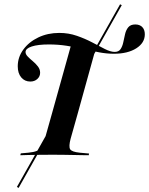

<svg xmlns="http://www.w3.org/2000/svg" viewBox="-20 -739 709 914"><path d="M68.5 155.6 60.5 150.8 551.6 -718.5 559.7 -714.5ZM228.2 -201.6 323.4 -542.7 435.5 -507.3 350.8 -201.6ZM231.5 -2.4Q198.4 -2.4 169.4 -2Q140.3 -1.6 116.9 -1.2Q93.5 -0.8 76.6 0L79 -8.9L114.5 -12.1Q140.3 -14.5 155.2 -20.6Q170.2 -26.6 178.6 -40.3Q187.1 -54 193.5 -78.2L228.2 -201.6H350.8L316.1 -78.2Q306.5 -41.9 313.7 -29Q321 -16.1 359.7 -12.1L404 -8.1L402.4 0Q388.7 0 370.6 -0.4Q352.4 -0.8 330.6 -1.2Q308.9 -1.6 284.3 -2Q259.7 -2.4 232.3 -2.4H233.9ZM124.2 -350.8Q97.6 -350.8 81 -370.6Q64.5 -390.3 64.5 -423.4Q64.5 -466.9 91.1 -503.2Q117.7 -539.5 162.5 -560.9Q207.3 -582.3 262.1 -582.3Q306.5 -582.3 346 -568.5Q385.5 -554.8 419 -537.1Q452.4 -519.4 479.4 -505.6Q506.5 -491.9 525.8 -491.9Q545.2 -491.9 554 -505.2Q562.9 -518.5 566.9 -537.9Q571 -557.3 575.4 -576.6Q579.8 -596 590.7 -609.3Q601.6 -622.6 624.2 -622.6Q645.2 -622.6 657.3 -610.1Q669.4 -597.6 669.4 -575.8Q669.4 -534.7 628.6 -508.9Q587.9 -483.1 521.8 -483.1Q487.9 -483.1 452 -489.9Q416.1 -496.8 377.4 -505.6Q338.7 -514.5 298 -521Q257.3 -527.4 212.9 -527.4Q160.5 -527.4 131 -517.7Q101.6 -508.1 101.6 -491.1Q101.6 -480.6 112.1 -469.8Q122.6 -458.9 136.3 -447.6Q150 -436.3 160.5 -422.6Q171 -408.9 171 -392.7Q171 -375 157.7 -362.9Q144.4 -350.8 124.2 -350.8Z"/></svg>

Font: Playfair 144pt
Style: Bold Italic
Weight: 700
Italic angle: -15.6°
Designer: Claus Eggers Sørensen
Foundry: Claus Eggers Sørensen
Version: Version 2.203